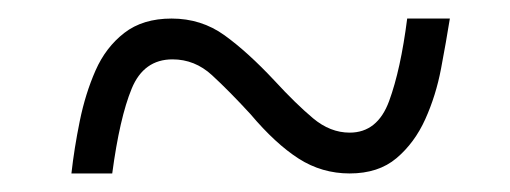

<svg xmlns="http://www.w3.org/2000/svg" viewBox="-20 -460 550 207"><path d="M57 -273Q60 -300 66 -329.5Q72 -359 83 -384Q94 -409 114 -424.5Q134 -440 165 -440Q197 -440 222 -422Q247 -404 276 -373Q299 -348 317.5 -332.5Q336 -317 357 -317Q387 -317 399.5 -351Q412 -385 419 -440H465Q461 -415 455.5 -386Q450 -357 438.5 -331.5Q427 -306 407.5 -289.5Q388 -273 357 -273Q327 -273 302 -289Q277 -305 250 -337Q227 -362 208.5 -379Q190 -396 166 -396Q135 -396 122 -364.5Q109 -333 101 -273Z"/></svg>

Font: Noto Serif Tamil SemiCondensed Light
Style: Italic
Weight: 300
Width: 4
Italic angle: -12°
Designer: Indian Type Foundry, Tom Grace, and the Monotype Design Team
Foundry: Monotype Imaging Inc.
Version: Version 2.003; ttfautohint (v1.8.4.7-5d5b)